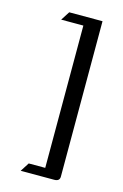

<svg xmlns="http://www.w3.org/2000/svg" viewBox="-93 -514 420 653"><g transform="rotate(15 116.5 -187.5)"><path d="M47.9 94.2 67.9 63H126V-438H47.9L67.9 -469.2H185.1V78.1Q185.1 94.2 166 94.2Z"/></g></svg>

Font: Hhenum
Style: Regular
Weight: 400
Designer: T. Christopher White
Version: Version 1.0